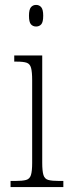

<svg xmlns="http://www.w3.org/2000/svg" viewBox="-20 -762 286 782"><path d="M127 -654Q114 -654 106 -663Q98 -672 98 -698Q98 -723 106 -732.5Q114 -742 127 -742Q140 -742 148 -732.5Q156 -723 156 -698Q156 -672 148 -663Q140 -654 127 -654ZM23 0V-25H42Q71 -25 86 -29Q101 -33 106 -49Q111 -65 111 -98V-435Q111 -469 106.5 -485.5Q102 -502 88.5 -506.5Q75 -511 48 -511H38V-536H152V-99Q152 -65 157 -49Q162 -33 177 -29Q192 -25 221 -25H238V0Z"/></svg>

Font: Noto Serif Ethiopic Condensed ExtraLight
Style: Regular
Weight: 200
Width: 3
Designer: Monotype Design Team
Foundry: Monotype Imaging Inc.
Version: Version 2.102; ttfautohint (v1.8.4.7-5d5b)